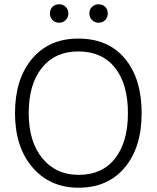

<svg xmlns="http://www.w3.org/2000/svg" viewBox="-20 -868 731 896"><path d="M641 -340Q641 -180 562 -86Q483 8 347 8Q213 8 131.5 -87Q50 -182 50 -340Q50 -499 129.5 -593.5Q209 -688 345 -688Q485 -688 563 -594.5Q641 -501 641 -340ZM114 -340Q114 -207 177.5 -129.5Q241 -52 347 -52Q457 -52 517 -128.5Q577 -205 577 -340Q577 -476 516.5 -552Q456 -628 345 -628Q237 -628 175.5 -551.5Q114 -475 114 -340ZM483 -805Q483 -787 471 -774.5Q459 -762 440 -762Q422 -762 409.5 -774.5Q397 -787 397 -805Q397 -824 409.5 -836Q422 -848 440 -848Q459 -848 471 -836Q483 -824 483 -805ZM299 -805Q299 -787 286.5 -774.5Q274 -762 256 -762Q237 -762 225 -774.5Q213 -787 213 -805Q213 -824 225 -836Q237 -848 256 -848Q274 -848 286.5 -836Q299 -824 299 -805Z"/></svg>

Font: Hind Vadodara Light
Style: Regular
Weight: 300
Designer: Hitesh Malaviya
Foundry: Indian Type Foundry
Version: Version 1.000;PS 1.0;hotconv 1.0.86;makeotf.lib2.5.63406; tt